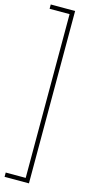

<svg xmlns="http://www.w3.org/2000/svg" viewBox="-149 -846 508 1033"><g transform="rotate(15 105.0 -330.0)"><path d="M-3.9 -810.1H131.8V149.9H-3.9V126H107.4V-786.1H-3.9Z"/></g></svg>

Font: Vazirmatn FD NL Thin
Style: Regular
Weight: 100
Designer: Saber Rastikerdar
Foundry: Saber Rastikerdar
Version: Version 33.003